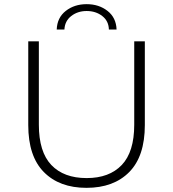

<svg xmlns="http://www.w3.org/2000/svg" viewBox="-20 -899 833 924"><path d="M396 5Q266 5 191 -71Q116 -147 116 -297V-700H167V-299Q167 -168 227 -105Q287 -42 397 -42Q506 -42 566 -105Q626 -168 626 -299V-700H677V-297Q677 -147 602 -71Q527 5 396 5ZM253 -757Q255 -814 296.5 -846.5Q338 -879 397 -879Q456 -879 497.5 -846.5Q539 -814 541 -757H504Q503 -798 472 -822Q441 -846 397 -846Q354 -846 323 -822Q292 -798 290 -757Z"/></svg>

Font: Montserrat Thin Light
Style: Regular
Weight: 300
Version: Version 9.000